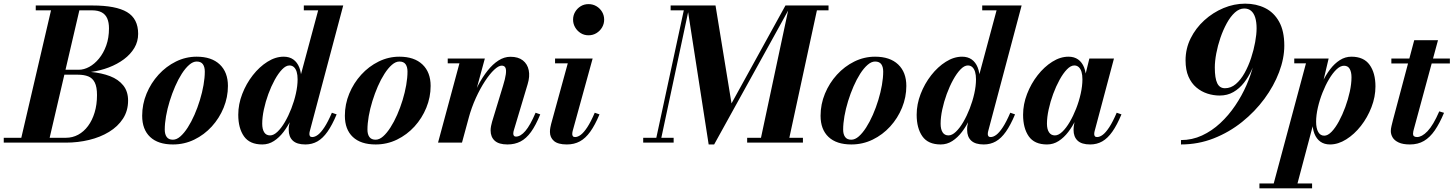

<svg xmlns="http://www.w3.org/2000/svg" viewBox="-68 -780 7948 1050"><path d="M-47.5 0V-26.5H48.5L211 -723.5H127.5V-750H437.5Q566 -750 626.8 -713.8Q687.5 -677.5 687.5 -595Q687.5 -553 666.8 -518Q646 -483 609.8 -456Q573.5 -429 527 -411.2Q480.5 -393.5 429 -386.5Q488 -381 533.8 -363.5Q579.5 -346 606 -313Q632.5 -280 632.5 -230Q632.5 -174 604.5 -131Q576.5 -88 528.5 -58.8Q480.5 -29.5 419.5 -14.8Q358.5 0 292.5 0ZM203.5 -26.5H292.5Q328.5 -26.5 359.5 -43.2Q390.5 -60 413.5 -91Q436.5 -122 449.5 -165Q462.5 -208 462.5 -260Q462.5 -304.5 450.2 -328.8Q438 -353 414.8 -362.2Q391.5 -371.5 358.5 -371.5H269L275 -398.5H362.5Q391 -398.5 420 -414.2Q449 -430 473.5 -459.8Q498 -489.5 513 -531.2Q528 -573 528 -625Q528 -657 518.5 -679Q509 -701 488.5 -712.2Q468 -723.5 435 -723.5H366Z M878 10Q796.5 10 753 -31Q709.5 -72 709.5 -147Q709.5 -210 733.5 -268Q757.5 -326 799 -371.5Q840.5 -417 894.2 -443.5Q948 -470 1007.5 -470Q1089 -470 1133.8 -427.5Q1178.5 -385 1178.5 -310Q1178.5 -248.5 1155 -191Q1131.5 -133.5 1090.2 -88.2Q1049 -43 994.5 -16.5Q940 10 878 10ZM877.5 -16Q898 -16 918.5 -34Q939 -52 958.8 -82.8Q978.5 -113.5 995.5 -152.2Q1012.5 -191 1025.2 -232.8Q1038 -274.5 1045 -314.8Q1052 -355 1052 -388.5Q1052 -414 1041.5 -428.8Q1031 -443.5 1007.5 -443.5Q987.5 -443.5 966.8 -425.5Q946 -407.5 926.2 -376.8Q906.5 -346 889.8 -307.5Q873 -269 860 -227Q847 -185 840 -144.8Q833 -104.5 833 -71Q833 -45.5 843.8 -30.8Q854.5 -16 877.5 -16Z M1602 10Q1555.5 10 1533.2 -11Q1511 -32 1511 -69.5Q1511 -74.5 1511.2 -82.2Q1511.5 -90 1513.5 -97.5L1529 -177.5L1564 -259L1563.5 -320L1672 -723.5H1593.5V-750H1809L1626 -62Q1624 -54.5 1624 -46.5Q1624 -40 1627.5 -35.2Q1631 -30.5 1639.5 -30.5Q1654.5 -30.5 1671 -43Q1687.5 -55.5 1706.5 -84.5Q1725.5 -113.5 1747 -163.5L1773 -154.5Q1748.5 -96 1723 -59.8Q1697.5 -23.5 1668 -6.8Q1638.5 10 1602 10ZM1366.5 10Q1297.5 10 1266.2 -34.5Q1235 -79 1235 -152.5Q1235 -210 1256.8 -266.2Q1278.5 -322.5 1314.5 -368.5Q1350.5 -414.5 1394.5 -442.2Q1438.5 -470 1483.5 -470Q1514.5 -470 1536 -454.8Q1557.5 -439.5 1568.8 -411Q1580 -382.5 1580 -342.5Q1580 -317.5 1573.8 -282Q1567.5 -246.5 1555.2 -206.8Q1543 -167 1524.8 -128.5Q1506.5 -90 1482.8 -58.8Q1459 -27.5 1430 -8.8Q1401 10 1366.5 10ZM1409 -39.5Q1428.5 -39.5 1449.5 -59.5Q1470.5 -79.5 1490 -112.8Q1509.5 -146 1525.2 -186.5Q1541 -227 1550.2 -268.5Q1559.5 -310 1559.5 -346Q1559.5 -370 1554.5 -386.8Q1549.5 -403.5 1539.5 -412.8Q1529.5 -422 1515 -422Q1495.5 -422 1474.8 -400.5Q1454 -379 1434.5 -343.5Q1415 -308 1399.5 -265.8Q1384 -223.5 1375 -181Q1366 -138.5 1366 -103.5Q1366 -73.5 1376.8 -56.5Q1387.5 -39.5 1409 -39.5Z M1986.5 10Q1905 10 1861.5 -31Q1818 -72 1818 -147Q1818 -210 1842 -268Q1866 -326 1907.5 -371.5Q1949 -417 2002.8 -443.5Q2056.5 -470 2116 -470Q2197.5 -470 2242.2 -427.5Q2287 -385 2287 -310Q2287 -248.5 2263.5 -191Q2240 -133.5 2198.8 -88.2Q2157.5 -43 2103 -16.5Q2048.5 10 1986.5 10ZM1986 -16Q2006.5 -16 2027 -34Q2047.5 -52 2067.2 -82.8Q2087 -113.5 2104 -152.2Q2121 -191 2133.8 -232.8Q2146.5 -274.5 2153.5 -314.8Q2160.5 -355 2160.5 -388.5Q2160.5 -414 2150 -428.8Q2139.5 -443.5 2116 -443.5Q2096 -443.5 2075.2 -425.5Q2054.5 -407.5 2034.8 -376.8Q2015 -346 1998.2 -307.5Q1981.5 -269 1968.5 -227Q1955.5 -185 1948.5 -144.8Q1941.5 -104.5 1941.5 -71Q1941.5 -45.5 1952.2 -30.8Q1963 -16 1986 -16Z M2707.5 10Q2660 10 2637.5 -10.5Q2615 -31 2615 -67Q2615 -77.5 2617.5 -91Q2620 -104.5 2623 -114L2683 -311Q2695 -349.5 2698.2 -374Q2701.5 -398.5 2696 -409.8Q2690.5 -421 2675.5 -421Q2658.5 -421 2634.5 -398.5Q2610.5 -376 2584.2 -336Q2558 -296 2534.2 -244Q2510.5 -192 2494.5 -133H2477Q2488.5 -177.5 2506.5 -224.5Q2524.5 -271.5 2547.8 -315.2Q2571 -359 2598.8 -394Q2626.5 -429 2658 -449.2Q2689.5 -469.5 2723.5 -469.5Q2766 -469.5 2791.2 -449.8Q2816.5 -430 2823.5 -396Q2830.5 -362 2817.5 -319.5L2742.5 -69Q2741 -65 2740 -59.5Q2739 -54 2739 -50Q2739 -42 2742.5 -37.5Q2746 -33 2753.5 -33Q2779 -33 2805.2 -63.8Q2831.5 -94.5 2861 -163.5L2886.5 -154.5Q2862 -94.5 2835.8 -58.2Q2809.5 -22 2778.2 -6Q2747 10 2707.5 10ZM2327.5 0 2444.5 -433.5H2380.5V-460H2583.5L2458.5 0Z M3032 10Q2983.5 10 2961.5 -9Q2939.5 -28 2939.5 -58.5Q2939.5 -72 2941.8 -83Q2944 -94 2946 -102L3037 -433.5H2967.5V-460H3173L3064 -64.5Q3063 -60.5 3062.2 -55.8Q3061.5 -51 3061.5 -47Q3061.5 -40 3065 -35.2Q3068.5 -30.5 3077 -30.5Q3092 -30.5 3108.5 -43Q3125 -55.5 3144 -84.5Q3163 -113.5 3184.5 -163.5L3210.5 -154.5Q3186 -96 3160 -59.8Q3134 -23.5 3103 -6.8Q3072 10 3032 10ZM3150.5 -587Q3126.5 -587 3107.5 -599Q3088.5 -611 3077.2 -630.5Q3066 -650 3066 -672.5Q3066 -695.5 3077.2 -714.8Q3088.5 -734 3107.5 -745.8Q3126.5 -757.5 3150.5 -757.5Q3174.5 -757.5 3194 -745.8Q3213.5 -734 3224.8 -714.8Q3236 -695.5 3236 -672.5Q3236 -650 3224.8 -630.5Q3213.5 -611 3194 -599Q3174.5 -587 3150.5 -587Z M3807.5 10 3689.5 -750H3845L3932.5 -214.5L4227.5 -750H4257.5L3837.5 10ZM3449.5 0V-26.5H3616V0ZM3515.5 0 3671.5 -723.5H3599.5V-750H3703L3543 0ZM4018 0V-26.5H4323V0ZM4088 0 4248 -750H4463V-723.5H4399.5L4243 0Z M4588 10Q4506.5 10 4463 -31Q4419.5 -72 4419.5 -147Q4419.5 -210 4443.5 -268Q4467.5 -326 4509 -371.5Q4550.5 -417 4604.2 -443.5Q4658 -470 4717.5 -470Q4799 -470 4843.8 -427.5Q4888.5 -385 4888.5 -310Q4888.5 -248.5 4865 -191Q4841.5 -133.5 4800.2 -88.2Q4759 -43 4704.5 -16.5Q4650 10 4588 10ZM4587.5 -16Q4608 -16 4628.5 -34Q4649 -52 4668.8 -82.8Q4688.5 -113.5 4705.5 -152.2Q4722.5 -191 4735.2 -232.8Q4748 -274.5 4755 -314.8Q4762 -355 4762 -388.5Q4762 -414 4751.5 -428.8Q4741 -443.5 4717.5 -443.5Q4697.5 -443.5 4676.8 -425.5Q4656 -407.5 4636.2 -376.8Q4616.5 -346 4599.8 -307.5Q4583 -269 4570 -227Q4557 -185 4550 -144.8Q4543 -104.5 4543 -71Q4543 -45.5 4553.8 -30.8Q4564.5 -16 4587.5 -16Z M5312 10Q5265.5 10 5243.2 -11Q5221 -32 5221 -69.5Q5221 -74.5 5221.2 -82.2Q5221.5 -90 5223.5 -97.5L5239 -177.5L5274 -259L5273.5 -320L5382 -723.5H5303.5V-750H5519L5336 -62Q5334 -54.5 5334 -46.5Q5334 -40 5337.5 -35.2Q5341 -30.5 5349.5 -30.5Q5364.5 -30.5 5381 -43Q5397.5 -55.5 5416.5 -84.5Q5435.5 -113.5 5457 -163.5L5483 -154.5Q5458.5 -96 5433 -59.8Q5407.5 -23.5 5378 -6.8Q5348.5 10 5312 10ZM5076.5 10Q5007.5 10 4976.2 -34.5Q4945 -79 4945 -152.5Q4945 -210 4966.8 -266.2Q4988.5 -322.5 5024.5 -368.5Q5060.5 -414.5 5104.5 -442.2Q5148.5 -470 5193.5 -470Q5224.5 -470 5246 -454.8Q5267.5 -439.5 5278.8 -411Q5290 -382.5 5290 -342.5Q5290 -317.5 5283.8 -282Q5277.5 -246.5 5265.2 -206.8Q5253 -167 5234.8 -128.5Q5216.5 -90 5192.8 -58.8Q5169 -27.5 5140 -8.8Q5111 10 5076.5 10ZM5119 -39.5Q5138.5 -39.5 5159.5 -59.5Q5180.5 -79.5 5200 -112.8Q5219.5 -146 5235.2 -186.5Q5251 -227 5260.2 -268.5Q5269.5 -310 5269.5 -346Q5269.5 -370 5264.5 -386.8Q5259.5 -403.5 5249.5 -412.8Q5239.5 -422 5225 -422Q5205.5 -422 5184.8 -400.5Q5164 -379 5144.5 -343.5Q5125 -308 5109.5 -265.8Q5094 -223.5 5085 -181Q5076 -138.5 5076 -103.5Q5076 -73.5 5086.8 -56.5Q5097.5 -39.5 5119 -39.5Z M5658 10Q5589 10 5558 -34.5Q5527 -79 5527 -152.5Q5527 -210 5548.8 -266.2Q5570.5 -322.5 5606.5 -368.5Q5642.5 -414.5 5686.5 -442.2Q5730.5 -470 5775.5 -470Q5806.5 -470 5828 -454.8Q5849.5 -439.5 5860.8 -410.8Q5872 -382 5872 -342.5Q5872 -317 5865.8 -281.2Q5859.5 -245.5 5847 -205.8Q5834.5 -166 5816.2 -127.8Q5798 -89.5 5774.2 -58.5Q5750.5 -27.5 5721.5 -8.8Q5692.5 10 5658 10ZM5701 -39.5Q5720.5 -39.5 5741.5 -59.5Q5762.5 -79.5 5782 -112.8Q5801.5 -146 5817.2 -186.2Q5833 -226.5 5842.2 -268.2Q5851.5 -310 5851.5 -346Q5851.5 -370 5846.5 -386.8Q5841.5 -403.5 5831.5 -412.8Q5821.5 -422 5807 -422Q5787.5 -422 5766.8 -400.5Q5746 -379 5726.5 -343.5Q5707 -308 5691.5 -266Q5676 -224 5666.8 -181.2Q5657.5 -138.5 5657.5 -103.5Q5657.5 -73.5 5668.8 -56.5Q5680 -39.5 5701 -39.5ZM5894 10Q5847 10 5825 -11Q5803 -32 5803 -69.5Q5803 -78.5 5803.8 -85.5Q5804.5 -92.5 5805.5 -97.5L5821 -177.5L5848 -257.5L5862.5 -350L5889.5 -460H6024L5918 -62Q5916 -54 5916 -46.5Q5916 -40 5919.5 -35.2Q5923 -30.5 5931.5 -30.5Q5946.5 -30.5 5963 -43Q5979.5 -55.5 5998.5 -84.5Q6017.5 -113.5 6039 -163.5L6065 -154.5Q6040.5 -96 6015 -59.8Q5989.5 -23.5 5960 -6.8Q5930.5 10 5894 10Z M6390.5 10V-14Q6451.5 -14 6505.5 -39Q6559.5 -64 6605.2 -106.5Q6651 -149 6687.2 -202.8Q6723.5 -256.5 6748.8 -314.5Q6774 -372.5 6787.5 -428.5Q6801 -484.5 6801 -530.5L6804 -625Q6804 -659.5 6796.5 -683.8Q6789 -708 6774 -720.8Q6759 -733.5 6736.5 -733.5Q6709.5 -733.5 6685.2 -711.5Q6661 -689.5 6641 -653Q6621 -616.5 6606.2 -573.5Q6591.5 -530.5 6583.5 -487.8Q6575.5 -445 6575.5 -411Q6575.5 -352 6588.8 -324.8Q6602 -297.5 6631 -297.5Q6663.5 -297.5 6690.5 -320.5Q6717.5 -343.5 6738.5 -381.2Q6759.5 -419 6774 -463Q6788.5 -507 6796.2 -549.8Q6804 -592.5 6804 -625H6829Q6829 -597 6823.8 -559Q6818.5 -521 6807 -479.8Q6795.5 -438.5 6777.8 -399Q6760 -359.5 6735 -327.5Q6710 -295.5 6677 -276.5Q6644 -257.5 6602 -257.5Q6568 -257.5 6534.8 -268.2Q6501.5 -279 6474.5 -301.8Q6447.5 -324.5 6431.5 -361Q6415.5 -397.5 6415.5 -450Q6415.5 -514 6443.2 -570Q6471 -626 6518 -668.8Q6565 -711.5 6623 -735.8Q6681 -760 6741.5 -760Q6802 -760 6850.5 -736Q6899 -712 6927.2 -661.2Q6955.5 -610.5 6955.5 -530.5Q6955.5 -460.5 6927 -385.2Q6898.5 -310 6846.8 -239.8Q6795 -169.5 6724.5 -113Q6654 -56.5 6569.2 -23.2Q6484.5 10 6390.5 10Z M6890.5 250 7074 -433.5H7010V-460H7198L7157.5 -289L7133.5 -205.5L7128 -154.5L7020.5 250ZM6819.5 250V223.5H7107.5V250ZM7174 -38Q7193.5 -38 7214.2 -59.5Q7235 -81 7254.2 -116.5Q7273.5 -152 7289 -194.2Q7304.5 -236.5 7313.8 -279.2Q7323 -322 7323 -357.5Q7323 -386 7313.2 -403.2Q7303.5 -420.5 7282 -420.5Q7262 -420.5 7241 -400.5Q7220 -380.5 7200.2 -347.2Q7180.5 -314 7164.5 -273.5Q7148.5 -233 7139 -191.5Q7129.5 -150 7129.5 -114Q7129.5 -78.5 7141 -58.2Q7152.5 -38 7174 -38ZM7205.5 10Q7174.5 10 7153 -5.2Q7131.5 -20.5 7120.2 -49.2Q7109 -78 7109 -117.5Q7109 -142.5 7115.2 -178Q7121.5 -213.5 7133.8 -253.2Q7146 -293 7164.2 -331.5Q7182.5 -370 7206.2 -401.2Q7230 -432.5 7259.2 -451.2Q7288.5 -470 7322.5 -470Q7390 -470 7422 -425.5Q7454 -381 7454 -307.5Q7454 -250 7432.2 -193.8Q7410.5 -137.5 7374.5 -91.5Q7338.5 -45.5 7294.2 -17.8Q7250 10 7205.5 10Z M7642.5 10Q7604 10 7581 -0.8Q7558 -11.5 7548 -28.2Q7538 -45 7538 -63.5Q7538 -75 7541.8 -91.2Q7545.5 -107.5 7549.5 -122.5L7666 -560H7796L7664 -73.5Q7662.5 -68 7661 -61.5Q7659.5 -55 7659.5 -48Q7659.5 -30.5 7681.5 -30.5Q7694 -30.5 7708.5 -38.2Q7723 -46 7738.8 -62.5Q7754.5 -79 7770.5 -106Q7786.5 -133 7803 -171L7829 -163Q7805 -105.5 7778.5 -67Q7752 -28.5 7719.2 -9.2Q7686.5 10 7642.5 10ZM7541 -433V-460H7861V-433Z"/></svg>

Font: Bodoni Moda 9pt
Style: Bold Italic
Weight: 700
Italic angle: -13°
Designer: Owen Earl
Foundry: indestructible type
Version: Version 2.004